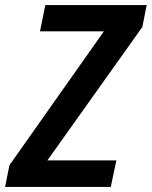

<svg xmlns="http://www.w3.org/2000/svg" viewBox="-49 -734 596 754"><path d="M-29 0H386L408 -104H137L510 -628L527 -714H129L108 -611H359L-12 -85Z"/></svg>

Font: Noto Sans SemiCondensed SemiBold
Style: Italic
Weight: 600
Width: 4
Italic angle: -12°
Designer: Monotype Design Team
Foundry: Monotype Imaging Inc.
Version: Version 2.013